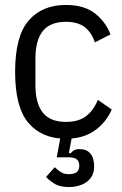

<svg xmlns="http://www.w3.org/2000/svg" viewBox="-20 -548 494 775"><path d="M246 12Q150 12 95.5 -51Q41 -114 41 -258Q41 -402 95.5 -465Q150 -528 246 -528Q319 -528 362.5 -494.5Q406 -461 426 -409L363 -377Q350 -417 322 -438.5Q294 -460 246 -460Q183 -460 153 -423Q123 -386 123 -310V-206Q123 -130 153 -93Q183 -56 246 -56Q296 -56 326.5 -78.5Q357 -101 375 -145L431 -106Q408 -53 361.5 -20.5Q315 12 246 12ZM258 207Q221 207 199 193Q177 179 166 166L201 127Q211 137 224.5 146Q238 155 258 155Q279 155 289.5 147Q300 139 300 121Q300 103 289.5 95Q279 87 258 87H209L227 -10H273L258 70H266Q271 63 279 58.5Q287 54 302 54Q330 54 345 72Q360 90 360 124Q360 152 346 170.5Q332 189 308.5 198Q285 207 258 207Z"/></svg>

Font: IBM Plex Sans Condensed
Style: Regular
Weight: 400
Width: 3
Designer: Mike Abbink, Paul van der Laan, Pieter van Rosmalen
Foundry: Bold Monday
Version: Version 3.201